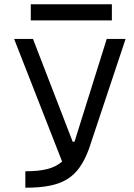

<svg xmlns="http://www.w3.org/2000/svg" viewBox="-20 -875 626 895"><path d="M98.1 0C271.5 0 344.7 -44.4 395 -182.1L565.4 -693.4H477.5L330.1 -223.1C329.1 -220.2 328.1 -217.3 327.1 -214.4H318.8L133.8 -693.4H45.9L269.5 -122.1C232.4 -88.9 179.7 -76.7 98.1 -76.7ZM123.5 -779.8H501.5V-855H123.5Z"/></svg>

Font: Cascadia Mono PL SemiLight
Style: Regular
Weight: 350
Monospace: yes
Designer: Aaron Bell
Foundry: Saja Typeworks
Version: Version 2404.023